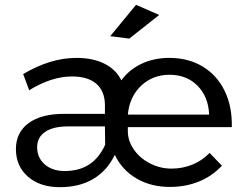

<svg xmlns="http://www.w3.org/2000/svg" viewBox="-20 -772 1018 796"><path d="M691 -73Q737 -73 777.5 -89.5Q818 -106 849 -138L900 -85Q860 -42 805 -19.5Q750 3 684 3Q606 3 546 -32Q486 -67 456 -130Q424 -64 366.5 -30Q309 4 228 4Q146 4 96 -39.5Q46 -83 46 -154Q46 -223 98.5 -261.5Q151 -300 246 -300H415V-338Q414 -395 379 -425Q344 -455 278 -455Q194 -455 101 -398L76 -465Q189 -532 297 -532Q365 -532 413 -508Q461 -484 483 -439Q516 -484 567.5 -508Q619 -532 682 -532Q761 -532 820.5 -496Q880 -460 911.5 -395Q943 -330 941 -245H510V-228Q510 -188 535 -152Q560 -116 602 -94.5Q644 -73 691 -73ZM683 -462Q613 -462 565 -416.5Q517 -371 510 -297H847Q844 -371 799 -416.5Q754 -462 683 -462ZM134 -162Q134 -118 165.5 -90.5Q197 -63 248 -63Q308 -63 349.5 -90Q391 -117 416 -172L415 -248H263Q201 -248 167.5 -225.5Q134 -203 134 -162ZM544 -752 640 -710 516 -612 437 -622Z"/></svg>

Font: Montserrat arm2
Style: Regular
Weight: 400
Designer: Julieta Ulanovsky
Foundry: Julieta Ulanovsky
Version: Version 6.000